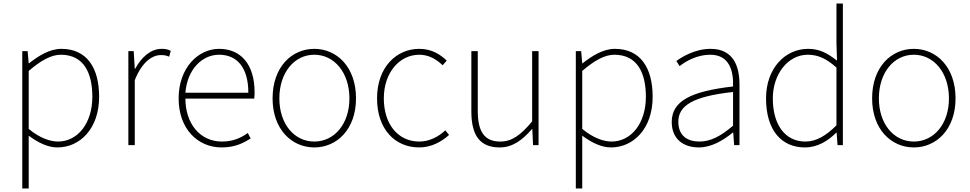

<svg xmlns="http://www.w3.org/2000/svg" viewBox="-20 -814 5439 1077"><path d="M141 -416C208 -474 267 -507 321 -507C450 -507 498 -405 498 -271C498 -124 417 -20 305 -20C263 -20 203 -39 141 -91ZM105 243H141V-53C197 -11 252 13 302 13C428 13 536 -92 536 -271C536 -434 467 -540 324 -540C258 -540 195 -500 143 -459H141L135 -527H105Z M700 0H736V-364C777 -468 835 -505 882 -505C903 -505 912 -503 929 -496L938 -529C920 -538 905 -540 887 -540C824 -540 773 -492 738 -428H736L730 -527H700Z M1223 13C1301 13 1346 -13 1386 -37L1370 -68C1330 -39 1285 -20 1225 -20C1101 -20 1020 -122 1020 -261H1406C1408 -274 1408 -286 1408 -297C1408 -453 1331 -540 1209 -540C1092 -540 982 -434 982 -262C982 -90 1090 13 1223 13ZM1020 -294C1031 -427 1115 -507 1209 -507C1308 -507 1373 -437 1373 -294Z M1743 13C1869 13 1977 -88 1977 -262C1977 -439 1869 -540 1743 -540C1617 -540 1509 -439 1509 -262C1509 -88 1617 13 1743 13ZM1743 -20C1631 -20 1547 -118 1547 -262C1547 -407 1631 -507 1743 -507C1855 -507 1940 -407 1940 -262C1940 -118 1855 -20 1743 -20Z M2331 13C2399 13 2455 -18 2499 -57L2478 -83C2441 -48 2390 -20 2332 -20C2212 -20 2133 -118 2133 -262C2133 -407 2221 -507 2332 -507C2386 -507 2428 -481 2463 -448L2486 -474C2451 -507 2404 -540 2332 -540C2205 -540 2095 -439 2095 -262C2095 -88 2197 13 2331 13Z M2783 13C2856 13 2911 -29 2964 -90H2966L2970 0H3001V-527H2965V-133C2900 -55 2851 -20 2786 -20C2697 -20 2660 -76 2660 -192V-527H2624V-188C2624 -51 2675 13 2783 13Z M3246 -416C3313 -474 3372 -507 3426 -507C3555 -507 3603 -405 3603 -271C3603 -124 3522 -20 3410 -20C3368 -20 3308 -39 3246 -91ZM3210 243H3246V-53C3302 -11 3357 13 3407 13C3533 13 3641 -92 3641 -271C3641 -434 3572 -540 3429 -540C3363 -540 3300 -500 3248 -459H3246L3240 -527H3210Z M3900 13C3970 13 4036 -26 4090 -70H4093L4098 0H4128V-341C4128 -448 4090 -540 3966 -540C3880 -540 3807 -496 3774 -472L3792 -443C3826 -470 3889 -507 3964 -507C4073 -507 4095 -414 4092 -329C3855 -302 3748 -247 3748 -130C3748 -30 3818 13 3900 13ZM3903 -20C3839 -20 3785 -50 3785 -131C3785 -220 3863 -273 4092 -298V-109C4023 -50 3966 -20 3903 -20Z M4495 13C4568 13 4627 -26 4671 -70H4673L4678 0H4708V-794H4672V-573L4675 -474C4621 -516 4577 -540 4513 -540C4385 -540 4277 -432 4277 -262C4277 -84 4363 13 4495 13ZM4498 -20C4381 -20 4315 -118 4315 -262C4315 -398 4400 -507 4511 -507C4566 -507 4614 -487 4672 -435V-111C4614 -53 4559 -20 4498 -20Z M5106 13C5232 13 5340 -88 5340 -262C5340 -439 5232 -540 5106 -540C4980 -540 4872 -439 4872 -262C4872 -88 4980 13 5106 13ZM5106 -20C4994 -20 4910 -118 4910 -262C4910 -407 4994 -507 5106 -507C5218 -507 5303 -407 5303 -262C5303 -118 5218 -20 5106 -20Z"/></svg>

Font: Noto Sans Japanese Thin
Style: Regular
Weight: 100
Designer: Ryoko NISHIZUKA (kana & ideographs); Paul D. Hunt (Latin, Greek & Cyrillic); Wenlong ZHANG (bopomofo); Sandoll Communica
Foundry: Adobe Systems Incorporated
Version: Version 1.000;PS 1;hotconv 1.0.78;makeotf.lib2.5.61930